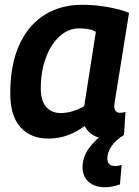

<svg xmlns="http://www.w3.org/2000/svg" viewBox="-20 -571 581 805"><path d="M426 10Q395 10 371 -4Q347 -18 335 -43Q303 -18 264 -4Q225 10 182 10Q109 10 66 -37.5Q23 -85 23 -179Q23 -298 60 -381Q97 -464 165 -507.5Q233 -551 326 -551Q377 -551 431 -541.5Q485 -532 521 -517Q502 -399 490 -323.5Q478 -248 471 -206Q464 -164 461.5 -147Q459 -130 459 -127Q459 -98 483 -98Q496 -98 506 -102L500 -6Q471 10 426 10ZM333 -126 382 -438Q367 -446 349.5 -449Q332 -452 312 -452Q266 -452 229.5 -418.5Q193 -385 172 -328Q151 -271 151 -200Q151 -149 173.5 -123Q196 -97 234 -97Q259 -97 285.5 -105Q312 -113 333 -126ZM427 -20 501 -6Q465 16 447.5 42Q430 68 430 93Q430 125 463 125Q477 125 490 120L483 202Q469 207 453.5 210.5Q438 214 421 214Q376 214 351 191Q326 168 326 130Q326 88 353 50.5Q380 13 427 -20Z"/></svg>

Font: Georama SemiBold
Style: Italic
Weight: 600
Italic angle: -9°
Designer: Jean-Baptiste Levee
Foundry: Production Type
Version: Version 1.000